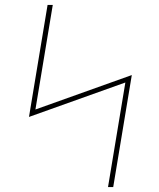

<svg xmlns="http://www.w3.org/2000/svg" viewBox="-20 -755 640 775"><path d="M416 0 486 -422 97 -283 172 -735H193L123 -313L512 -452L437 0Z"/></svg>

Font: Iosevka Curly Slab ThEx
Style: Italic
Weight: 100
Width: 7
Italic angle: -9°
Monospace: yes
Designer: Belleve Invis
Foundry: Belleve Invis
Version: Version 11.1.0; ttfautohint (v1.8.3)